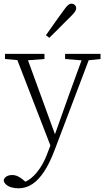

<svg xmlns="http://www.w3.org/2000/svg" viewBox="-29 -769 568 1041"><path d="M71 252Q51 252 33.5 247Q16 242 4.5 232Q-7 222 -9 209Q-6 195 6.5 187.5Q19 180 37 180Q53 180 68 187Q83 194 99 208L124 230L98 238L85 224Q116 217 142.5 194.5Q169 172 191.5 137Q214 102 230 57L254 -5L258 -10L344 -252L426 -477H465L267 45Q241 114 211 160Q181 206 146.5 229Q112 252 71 252ZM252 40 52 -477H110L272 -33L281 -21ZM-2 -449V-477H212V-449L106 -441H90ZM324 -449V-477H516V-449L439 -441H424ZM220 -578Q237 -602 253.5 -625.5Q270 -649 286 -671.5Q302 -694 317 -714Q330 -733 339.5 -741Q349 -749 358 -749Q368 -749 376 -742.5Q384 -736 384 -723Q384 -715 377 -705Q370 -695 353 -678Q336 -662 317.5 -643Q299 -624 279 -604Q259 -584 238 -564Z"/></svg>

Font: Source Serif 4 18pt Light
Style: Regular
Weight: 300
Designer: Frank Grießhammer
Foundry: Adobe Systems Incorporated
Version: Version 4.004;hotconv 1.0.116;makeotfexe 2.5.65601